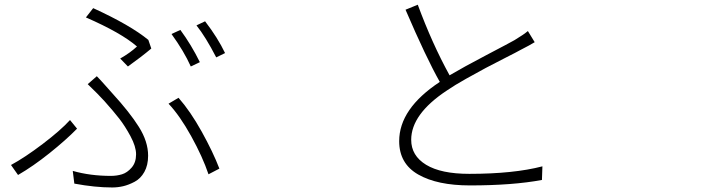

<svg xmlns="http://www.w3.org/2000/svg" viewBox="-20 -784 3040 826"><path d="M755.9 -655.3Q802.7 -591.8 839.8 -516.6L800.8 -498Q771.5 -563.5 717.8 -637.7ZM862.3 -692.4Q917 -621.1 948.2 -555.7L910.2 -537.1Q864.3 -626 825.2 -674.8ZM530.3 -498 497.1 -532.2Q540 -556.6 569.3 -584Q502 -642.6 349.6 -709L380.9 -749Q541 -675.8 618.2 -612.3L630.9 -575.2Q587.9 -539.1 530.3 -498ZM299.8 5.9 293 -48.8Q368.2 -27.3 457 -27.3Q482.4 -27.3 504.9 -34.2Q527.3 -41 546.4 -63Q565.4 -85 565.4 -120.1Q565.4 -153.3 541.5 -197.8Q517.6 -242.2 493.2 -273.4Q468.8 -304.7 429.7 -348.6Q402.3 -378.9 357.4 -421.9L396.5 -456.1Q409.2 -443.4 432.6 -417Q456.1 -390.6 463.9 -381.8Q538.1 -300.8 577.6 -237.8Q617.2 -174.8 617.2 -114.3Q617.2 -73.2 601.1 -44.4Q585 -15.6 559.1 -2Q533.2 11.7 509.8 17.1Q486.3 22.5 462.9 22.5Q388.7 22.5 299.8 5.9ZM923.8 -58.6 877 -34.2Q851.6 -109.4 802.7 -197.8Q753.9 -286.1 705.1 -337.9L748 -363.3Q798.8 -305.7 847.7 -217.8Q896.5 -129.9 923.8 -58.6ZM311.5 -230.5Q263.7 -181.6 192.9 -125Q122.1 -68.4 57.6 -31.2L27.3 -74.2Q86.9 -106.4 163.6 -164.6Q240.2 -222.7 281.2 -267.6Z M2251 -650.4 2280.3 -602.5Q2261.7 -590.8 2217.8 -568.4Q2204.1 -560.5 2154.8 -535.6Q2105.5 -510.7 2069.8 -491.7Q2034.2 -472.7 1985.4 -445.3Q1936.5 -418 1902.3 -394.5Q1749 -293 1749 -182.6Q1749 -114.3 1813 -75.2Q1877 -36.1 1999 -36.1Q2189.5 -36.1 2313.5 -68.4L2311.5 -9.8Q2185.5 13.7 2002 13.7Q1861.3 13.7 1779.3 -33.2Q1697.3 -80.1 1697.3 -176.8Q1697.3 -316.4 1872.1 -431.6Q1813.5 -535.2 1724.6 -742.2L1777.3 -763.7Q1838.9 -596.7 1914.1 -460Q1971.7 -494.1 2073.2 -547.4Q2174.8 -600.6 2193.4 -611.3Q2232.4 -634.8 2251 -650.4Z"/></svg>

Font: Bpmf Zihi Sans Light
Style: Light
Weight: 300
Foundry: But Ko
Version: Version 1.320